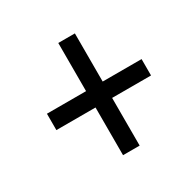

<svg xmlns="http://www.w3.org/2000/svg" viewBox="-114 -704 701 701"><g transform="rotate(-30 236.5 -353.5)"><path d="M284 -387V-590H214V-387H49V-318H214V-117H284V-318H448V-387Z"/></g></svg>

Font: Noto Sans Condensed
Style: Italic
Weight: 400
Width: 3
Italic angle: -12°
Designer: Monotype Design Team
Foundry: Monotype Imaging Inc.
Version: Version 2.013